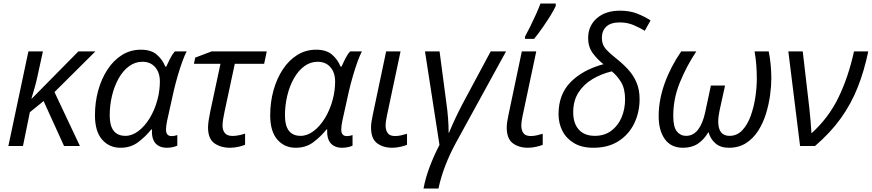

<svg xmlns="http://www.w3.org/2000/svg" viewBox="-20 -826 4931 1086"><path d="M27.3 0 140.6 -535.2H222.7L192.9 -398.9Q185.1 -360.4 174.8 -325.7Q164.6 -291 157.7 -268.1H159.7L423.3 -535.2H519.5L288.1 -305.2L432.1 0H342.3L226.6 -254.4L148.9 -191.4L109.9 0Z M661.6 9.8Q597.7 9.8 557.4 -36.6Q517.1 -83 517.1 -173.8Q517.1 -248 535.6 -314.7Q554.2 -381.3 588.4 -433.3Q622.6 -485.4 670.4 -515.1Q718.3 -544.9 776.9 -544.9Q835 -544.9 867.4 -516.6Q899.9 -488.3 915 -449.2H920.4Q928.2 -467.3 941.2 -492.9Q954.1 -518.6 969.2 -535.2H1035.6Q1024.4 -513.7 1011.2 -477.5Q998 -441.4 985.4 -397.9Q972.7 -354.5 962.4 -310.5L925.8 -145.5Q922.4 -130.4 920.7 -116.5Q918.9 -102.5 918.9 -93.3Q918.9 -56.2 950.7 -56.2Q966.3 -56.2 982.9 -62V-2.4Q975.1 2 958.3 5.9Q941.4 9.8 924.8 9.8Q881.3 9.8 859.1 -15.9Q836.9 -41.5 839.4 -94.2H835.9Q803.2 -53.2 761.2 -21.7Q719.2 9.8 661.6 9.8ZM689.5 -57.6Q726.6 -57.6 762.2 -84.2Q797.9 -110.8 826.4 -157.2Q855 -203.6 870.6 -262.2Q878.4 -291 881.3 -317.4Q884.3 -343.8 884.3 -364.7Q884.3 -415.5 857.7 -446Q831.1 -476.6 785.6 -476.6Q744.1 -476.6 710 -451.4Q675.8 -426.3 651.4 -383.1Q627 -339.8 613.8 -285.6Q600.6 -231.4 600.6 -172.9Q600.6 -57.6 689.5 -57.6Z M1282.2 9.8Q1227.5 9.8 1192.1 -16.1Q1156.7 -42 1156.7 -105Q1156.7 -122.1 1160.4 -146Q1164.1 -169.9 1168.9 -193.4L1227.1 -465.3H1077.1L1084 -500L1176.8 -535.2H1488.8L1474.1 -465.3H1308.1L1249.5 -191.4Q1244.6 -168.9 1241.7 -149.7Q1238.8 -130.4 1238.8 -114.7Q1238.8 -89.4 1252 -73.2Q1265.1 -57.1 1294.9 -57.1Q1326.7 -57.1 1366.2 -70.3V-7.3Q1354 -1.5 1328.9 4.2Q1303.7 9.8 1282.2 9.8Z M1652.8 9.8Q1588.9 9.8 1548.6 -36.6Q1508.3 -83 1508.3 -173.8Q1508.3 -248 1526.9 -314.7Q1545.4 -381.3 1579.6 -433.3Q1613.8 -485.4 1661.6 -515.1Q1709.5 -544.9 1768.1 -544.9Q1826.2 -544.9 1858.6 -516.6Q1891.1 -488.3 1906.2 -449.2H1911.6Q1919.4 -467.3 1932.4 -492.9Q1945.3 -518.6 1960.4 -535.2H2026.9Q2015.6 -513.7 2002.4 -477.5Q1989.3 -441.4 1976.6 -397.9Q1963.9 -354.5 1953.6 -310.5L1917 -145.5Q1913.6 -130.4 1911.9 -116.5Q1910.2 -102.5 1910.2 -93.3Q1910.2 -56.2 1941.9 -56.2Q1957.5 -56.2 1974.1 -62V-2.4Q1966.3 2 1949.5 5.9Q1932.6 9.8 1916 9.8Q1872.6 9.8 1850.3 -15.9Q1828.1 -41.5 1830.6 -94.2H1827.1Q1794.4 -53.2 1752.4 -21.7Q1710.4 9.8 1652.8 9.8ZM1680.7 -57.6Q1717.8 -57.6 1753.4 -84.2Q1789.1 -110.8 1817.6 -157.2Q1846.2 -203.6 1861.8 -262.2Q1869.6 -291 1872.6 -317.4Q1875.5 -343.8 1875.5 -364.7Q1875.5 -415.5 1848.9 -446Q1822.3 -476.6 1776.9 -476.6Q1735.4 -476.6 1701.2 -451.4Q1667 -426.3 1642.6 -383.1Q1618.2 -339.8 1605 -285.6Q1591.8 -231.4 1591.8 -172.9Q1591.8 -57.6 1680.7 -57.6Z M2198.7 9.8Q2147 9.8 2112.8 -15.9Q2078.6 -41.5 2078.6 -105Q2078.6 -119.6 2081.3 -137.5Q2084 -155.3 2088.4 -175.8L2164.1 -535.2H2245.6L2168.9 -173.3Q2166 -159.7 2163.6 -144.5Q2161.1 -129.4 2161.1 -115.2Q2161.1 -89.8 2172.9 -73.2Q2184.6 -56.6 2214.4 -56.6Q2231 -56.6 2247.1 -60.1Q2263.2 -63.5 2282.2 -69.3V-6.8Q2270 -1.5 2245.4 4.2Q2220.7 9.8 2198.7 9.8Z M2375.5 240.2Q2387.2 178.2 2411.1 115.5Q2435.1 52.7 2465.8 -6.3L2383.8 -535.2H2466.3L2505.4 -238.8Q2510.7 -203.1 2514.2 -158.2Q2517.6 -113.3 2517.6 -74.7H2519.5Q2536.6 -116.7 2558.3 -162.4Q2580.1 -208 2595.7 -237.3L2755.4 -535.2H2842.3L2558.1 -17.1Q2524.4 44.9 2499.5 108.9Q2474.6 172.9 2460 240.2Z M2966.3 9.8Q2914.6 9.8 2880.4 -15.9Q2846.2 -41.5 2846.2 -105Q2846.2 -119.6 2848.9 -137.5Q2851.6 -155.3 2856 -175.8L2931.6 -535.2H3013.2L2936.5 -173.3Q2933.6 -159.7 2931.2 -144.5Q2928.7 -129.4 2928.7 -115.2Q2928.7 -89.8 2940.4 -73.2Q2952.1 -56.6 2981.9 -56.6Q2998.5 -56.6 3014.6 -60.1Q3030.8 -63.5 3049.8 -69.3V-6.8Q3037.6 -1.5 3012.9 4.2Q2988.3 9.8 2966.3 9.8ZM2949.7 -606V-619.1Q2963.4 -644 2979.7 -677.2Q2996.1 -710.4 3011.5 -744.6Q3026.9 -778.8 3037.1 -806.2H3123.5V-792.5Q3114.7 -772 3093.8 -738Q3072.8 -704.1 3047.9 -668.5Q3022.9 -632.8 3001 -606Z M3335.9 9.8Q3271.5 9.8 3227.8 -15.9Q3184.1 -41.5 3161.6 -84.7Q3139.2 -127.9 3139.2 -180.2Q3139.2 -292.5 3208 -362.1Q3276.9 -431.6 3393.6 -462.9Q3357.9 -490.7 3332.3 -526.1Q3306.6 -561.5 3306.6 -610.8Q3306.6 -679.2 3355.5 -722.4Q3404.3 -765.6 3486.8 -765.6Q3543.5 -765.6 3586.7 -748Q3629.9 -730.5 3659.7 -710.4L3627 -651.9Q3599.6 -668.5 3564.2 -683.8Q3528.8 -699.2 3485.8 -699.2Q3434.1 -699.2 3409.2 -675.3Q3384.3 -651.4 3384.3 -611.3Q3384.3 -572.8 3407.7 -547.4Q3431.2 -522 3472.2 -489.7Q3506.8 -461.9 3535.4 -430.2Q3564 -398.4 3580.8 -358.2Q3597.7 -317.9 3597.7 -265.1Q3597.7 -190.9 3567.4 -128.2Q3537.1 -65.4 3478.8 -27.8Q3420.4 9.8 3335.9 9.8ZM3344.7 -57.6Q3397.9 -57.6 3436.3 -85.4Q3474.6 -113.3 3495.1 -160.4Q3515.6 -207.5 3515.6 -264.2Q3515.6 -323.7 3493.2 -361.1Q3470.7 -398.4 3440.4 -422.4Q3380.9 -408.2 3331.3 -378.7Q3281.7 -349.1 3252 -302.7Q3222.2 -256.3 3222.2 -190.9Q3222.2 -128.4 3253.9 -93Q3285.6 -57.6 3344.7 -57.6Z M3843.3 9.8Q3775.4 9.8 3740.5 -39.1Q3705.6 -87.9 3705.6 -168.9Q3705.6 -259.3 3739 -353.3Q3772.5 -447.3 3833 -535.2H3918.5Q3864.3 -454.1 3826.2 -361.3Q3788.1 -268.6 3788.1 -170.9Q3788.1 -107.4 3808.6 -82.5Q3829.1 -57.6 3860.4 -57.6Q3901.4 -57.6 3928.2 -92.5Q3955.1 -127.4 3968.8 -191.4L4001 -342.3H4081.1L4050.3 -202.1Q4042.5 -165.5 4042.5 -138.7Q4042.5 -57.6 4106.4 -57.6Q4148.9 -57.6 4178.5 -89.1Q4208 -120.6 4226.1 -170.4Q4244.1 -220.2 4252.4 -275.9Q4260.7 -331.5 4260.7 -379.9Q4260.7 -465.8 4248 -535.2H4328.1Q4335.4 -499.5 4339.1 -459.5Q4342.8 -419.4 4342.8 -382.3Q4342.8 -339.4 4335.7 -287.1Q4328.6 -234.9 4312.5 -182.6Q4296.4 -130.4 4268.8 -86.9Q4241.2 -43.5 4200.2 -16.8Q4159.2 9.8 4102.5 9.8Q4056.2 9.8 4027.3 -14.6Q3998.5 -39.1 3987.3 -79.1Q3961.4 -35.6 3927 -12.9Q3892.6 9.8 3843.3 9.8Z M4505.4 0 4439 -535.2H4520.5L4558.1 -211.9Q4562 -175.3 4564.9 -140.9Q4567.9 -106.4 4569.8 -71.8Q4667.5 -160.2 4723.1 -275.6Q4778.8 -391.1 4810.5 -535.2H4891.1Q4868.2 -424.8 4831.1 -331.3Q4793.9 -237.8 4735.4 -156.2Q4676.8 -74.7 4589.8 0Z"/></svg>

Font: Open Sans
Style: Italic
Weight: 400
Italic angle: -12°
Designer: Monotype Design Team
Foundry: Monotype Imaging Inc.
Version: Version 3.000; ttfautohint (v1.8.4)